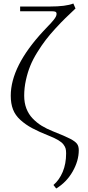

<svg xmlns="http://www.w3.org/2000/svg" viewBox="-20 -766 499 1089"><path d="M41 -223.1Q41 -390.6 226.1 -589.8Q233.4 -597.7 247.8 -612.8Q262.2 -627.9 269.3 -635.5Q276.4 -643.1 284.9 -653.8Q293.5 -664.6 297.1 -672.4Q300.8 -680.2 300.8 -687Q300.8 -696.3 294.7 -699.2Q288.6 -702.1 274.9 -702.1H94.2V-729H262.2Q354 -729 396 -746.1L408.2 -717.8Q375 -686.5 351.1 -663.3Q327.1 -640.1 294.7 -604.7Q262.2 -569.3 239.3 -539.3Q216.3 -509.3 191.7 -469.7Q167 -430.2 151.9 -393.1Q136.7 -356 127 -311.8Q117.2 -267.6 117.2 -223.1Q117.2 -183.1 129.6 -150.6Q142.1 -118.2 165.3 -94Q188.5 -69.8 216.3 -52.7Q244.1 -35.6 280.8 -21Q349.1 5.9 377.9 21Q406.7 36.1 416.7 49.6Q426.8 63 426.8 85.9Q426.8 146 392.1 206.8Q357.4 267.6 298.8 303.2L283.2 283.2Q316.4 254.9 335.7 209Q355 163.1 355 104Q355 87.9 352.3 77.1Q349.6 66.4 340.1 53.7Q330.6 41 311 29.3Q291.5 17.6 259.8 4.9Q199.7 -19 162.4 -39.1Q125 -59.1 95.7 -85.7Q66.4 -112.3 53.7 -145.5Q41 -178.7 41 -223.1Z"/></svg>

Font: Dihjauti S
Style: Regular
Weight: 400
Designer: T. Christopher White
Version: Version 3.0.0